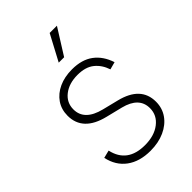

<svg xmlns="http://www.w3.org/2000/svg" viewBox="-228 -853 958 958"><g transform="rotate(-45 251.5 -374.0)"><path d="M250.5 11.7Q174.3 11.7 125.2 -24.4Q76.2 -60.5 62 -127L103 -137.2Q127.4 -27.8 250.5 -27.8Q316.9 -27.8 357.9 -59.6Q398.9 -91.3 398.9 -141.1Q398.9 -217.8 301.8 -242.2L214.8 -263.7Q81.1 -296.4 81.1 -404.8Q81.1 -449.2 104 -482.7Q127 -516.1 167.5 -534.7Q208 -553.2 260.3 -553.2Q329.6 -553.2 373 -520.8Q416.5 -488.3 436 -428.2L396 -417.5Q381.3 -461.9 348.9 -488Q316.4 -514.2 260.3 -514.2Q200.2 -514.2 162.1 -484.4Q124 -454.6 124 -406.7Q124 -328.6 228 -302.7L312.5 -281.7Q442.9 -249.5 442.9 -142.6Q442.9 -97.2 418.5 -62.5Q394 -27.8 350.6 -8.1Q307.1 11.7 250.5 11.7ZM237.3 -623.5 310.1 -760.3H361.3L275.4 -623.5Z"/></g></svg>

Font: Inter Extra Light
Style: Regular
Weight: 200
Designer: Rasmus Andersson
Foundry: rsms
Version: Version 4.000;git-3c8e0fc